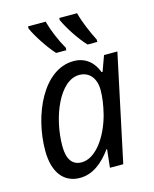

<svg xmlns="http://www.w3.org/2000/svg" viewBox="-116 -844 747 932"><g transform="rotate(-15 257.5 -378.0)"><path d="M372 -606H421V-618C398 -664 375 -716 362 -766H273L272 -756C291 -713 335 -645 372 -606ZM214 -606H265L266 -618C241 -661 217 -718 204 -766H116L115 -756C133 -714 179 -644 214 -606ZM170 10C235 10 287 -33 329 -91H332L322 0H389L503 -536H436L408 -459H403C385 -509 346 -546 285 -546C133 -546 40 -342 40 -161C40 -49 91 10 170 10ZM197 -61C151 -61 126 -94 126 -161C126 -306 195 -474 294 -474C345 -474 376 -435 376 -377C376 -343 371 -304 359 -256C331 -151 268 -61 197 -61Z"/></g></svg>

Font: Noto Sans SemiCondensed
Style: Italic
Weight: 400
Width: 4
Italic angle: -12°
Designer: Monotype Design Team
Foundry: Monotype Imaging Inc.
Version: Version 2.013